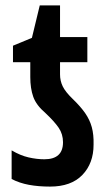

<svg xmlns="http://www.w3.org/2000/svg" viewBox="-20 -680 402 710"><path d="M165 10Q122 10 87 3.5Q52 -3 23 -18V-124Q55 -105 85.5 -98Q116 -91 144 -91Q213 -91 213 -154Q213 -184 197 -207.5Q181 -231 148 -262Q114 -291 103 -322Q92 -353 92 -395V-450H28V-511L98 -540L127 -660H202V-543H303V-450H202V-405Q202 -381 212 -360.5Q222 -340 249 -314Q278 -286 295 -261.5Q312 -237 319.5 -209.5Q327 -182 326 -145Q326 -76 284.5 -33Q243 10 165 10Z"/></svg>

Font: Noto Sans ExtraCondensed SemiBold
Style: Regular
Weight: 600
Width: 2
Designer: Monotype Design Team
Foundry: Monotype Imaging Inc.
Version: Version 2.013; ttfautohint (v1.8.4.7-5d5b)